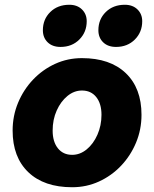

<svg xmlns="http://www.w3.org/2000/svg" viewBox="-20 -770 647 806"><path d="M33 -222Q33 -284 56 -339Q79 -394 119 -436Q159 -478 211.5 -502Q264 -526 324 -526Q442 -526 508 -463Q574 -400 574 -288Q574 -226 551 -171Q528 -116 488 -74Q448 -32 395.5 -8Q343 16 283 16Q165 16 99 -47Q33 -110 33 -222ZM283 -120Q316 -120 344 -143Q372 -166 389 -204.5Q406 -243 406 -288Q406 -335 384 -362.5Q362 -390 324 -390Q291 -390 263 -367Q235 -344 218 -306Q201 -268 201 -222Q201 -175 223 -147.5Q245 -120 283 -120ZM234 -573Q200 -573 180 -592.5Q160 -612 160 -643Q160 -689 191 -719.5Q222 -750 271 -750Q304 -750 324 -730.5Q344 -711 344 -681Q344 -635 313 -604Q282 -573 234 -573ZM467 -573Q433 -573 413 -592.5Q393 -612 393 -643Q393 -689 424 -719.5Q455 -750 504 -750Q537 -750 557 -730.5Q577 -711 577 -681Q577 -635 546 -604Q515 -573 467 -573Z"/></svg>

Font: Wix Madefor Text ExtraBold
Style: Italic
Weight: 800
Italic angle: -12°
Designer: Dalton Maag Ltd
Foundry: Dalton Maag Ltd
Version: Version 3.100